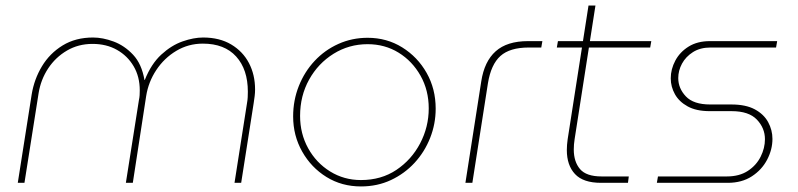

<svg xmlns="http://www.w3.org/2000/svg" viewBox="-20 -658 2872 691"><path d="M44 0 94 -318Q103 -373 131 -419.5Q159 -466 205.5 -494.5Q252 -523 315 -523Q350 -523 389 -508.5Q428 -494 459 -461Q490 -428 500 -370H501Q524 -428 560.5 -461.5Q597 -495 637 -509Q677 -523 711 -523Q770 -523 812 -498Q854 -473 876 -431Q898 -389 898 -336Q898 -324 896.5 -312Q895 -300 893 -287L848 0H824L869 -287Q871 -298 871.5 -308Q872 -318 872 -328Q872 -408 830 -454.5Q788 -501 710 -501Q658 -501 614.5 -475Q571 -449 542.5 -406Q514 -363 506 -312L458 0H433L480 -298Q482 -307 482.5 -315.5Q483 -324 483 -333Q483 -382 461 -419.5Q439 -457 401 -478.5Q363 -500 313 -500Q262 -500 221 -476Q180 -452 153.5 -412Q127 -372 119 -323L68 0Z M1279 13Q1210 13 1155 -21Q1100 -55 1067.5 -112.5Q1035 -170 1035 -239Q1035 -297 1055.5 -348.5Q1076 -400 1112.5 -439Q1149 -478 1198 -500Q1247 -522 1303 -522Q1372 -522 1427.5 -487.5Q1483 -453 1515.5 -395.5Q1548 -338 1548 -267Q1548 -212 1528 -161.5Q1508 -111 1472 -72Q1436 -33 1387 -10Q1338 13 1279 13ZM1279 -10Q1352 -10 1406.5 -46.5Q1461 -83 1492 -142Q1523 -201 1523 -268Q1523 -333 1493.5 -385.5Q1464 -438 1414.5 -468.5Q1365 -499 1303 -499Q1236 -499 1180.5 -464.5Q1125 -430 1092.5 -371.5Q1060 -313 1060 -241Q1060 -177 1089 -124.5Q1118 -72 1168 -41Q1218 -10 1279 -10Z M1655 0 1712 -365Q1723 -437 1764 -473.5Q1805 -510 1880 -510H1932L1928 -487H1883Q1815 -487 1781 -456.5Q1747 -426 1736 -358L1680 0Z M2143 0Q2079 0 2049.5 -31.5Q2020 -63 2020 -118Q2020 -136 2023 -157L2098 -638H2123L2048 -157Q2045 -138 2045 -120Q2045 -76 2067.5 -49.5Q2090 -23 2145 -23H2243L2240 0ZM1984 -487 1988 -510H2324L2320 -487Z M2344 0 2348 -23H2596Q2641 -23 2671.5 -43Q2702 -63 2717.5 -94Q2733 -125 2733 -157Q2733 -197 2704 -227.5Q2675 -258 2613 -258H2534Q2486 -258 2455 -275Q2424 -292 2409 -319Q2394 -346 2394 -376Q2394 -409 2410.5 -440Q2427 -471 2458.5 -490.5Q2490 -510 2535 -510H2777L2773 -487H2537Q2500 -487 2474 -470.5Q2448 -454 2434.5 -429Q2421 -404 2421 -377Q2421 -340 2448.5 -311Q2476 -282 2536 -282H2612Q2664 -282 2696.5 -264.5Q2729 -247 2744.5 -218.5Q2760 -190 2760 -158Q2760 -120 2741 -83.5Q2722 -47 2686 -23.5Q2650 0 2599 0Z"/></svg>

Font: MuseoModerno Thin
Style: Italic
Weight: 100
Italic angle: -9°
Designer: Pablo Cosgaya, Héctor Gatti, Marcela Romero, and the Authors of The MuseoModerno Project.
Foundry: Omnibus-Type Team
Version: Version 1.003